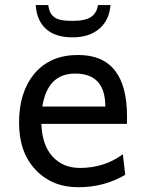

<svg xmlns="http://www.w3.org/2000/svg" viewBox="-20 -745 605 777"><path d="M296.4 12.7Q190.9 12.7 124 -57.9Q57.1 -128.4 57.1 -248.5Q57.1 -373 120.1 -447.8Q183.1 -522.5 296.4 -522.5Q494.1 -522.5 494.1 -272.9Q494.1 -250.5 493.7 -243.7H147.5Q150.4 -157.2 192.9 -111.3Q234.9 -65.4 303.7 -65.4Q401.9 -65.4 477.1 -120.6L486.8 -37.6Q401.9 12.7 296.4 12.7ZM406.2 -314Q406.2 -447.3 284.2 -447.3Q172.4 -447.3 151.4 -314ZM273.4 -593.8Q205.1 -593.8 167 -627.2Q128.9 -660.6 124.5 -724.6H175.3Q178.2 -700.7 188.2 -687Q198.2 -673.3 216.1 -667Q233.9 -660.6 275.4 -660.6Q324.7 -660.6 348.1 -676.3Q371.6 -691.9 376.5 -724.6H427.2Q422.4 -663.1 381.6 -628.4Q340.8 -593.8 273.4 -593.8Z"/></svg>

Font: Cadman
Style: Regular
Weight: 400
Designer: Paul James MIller
Foundry: High-Logic / Made with FontCreator
Version: Version 2.114;March 28, 2021;FontCreator 13.0.0.2683 64-bit